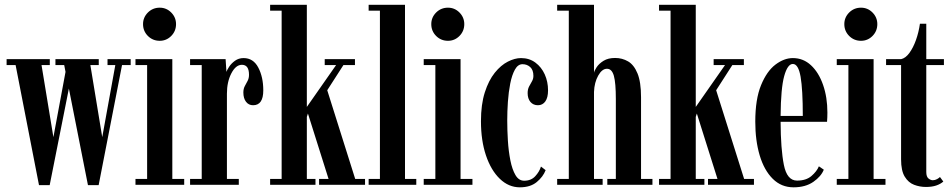

<svg xmlns="http://www.w3.org/2000/svg" viewBox="-20 -770 3966 800"><path d="M142.5 1.5 45 -499H7.5V-523.5H187.5V-499H153L202.5 -198.5L253 -470.5L247.5 -499H211V-523.5H391.5V-499H356.5L406 -198.5L460.5 -499H428V-523.5H524.5V-499H488.5L391 1.5H346.5L267 -401L187 1.5Z M645.5 -600Q616.5 -600 596.2 -620.2Q576 -640.5 576 -669.5Q576 -697.5 596.2 -717.8Q616.5 -738 645.5 -738Q673.5 -738 693.5 -717.8Q713.5 -697.5 713.5 -669.5Q713.5 -640.5 693.5 -620.2Q673.5 -600 645.5 -600ZM544.5 0V-24.5H593V-499H544.5V-523.5H698V-24.5H747.5V0Z M772 0V-24.5H820.5V-499H772V-523.5H920L923.5 -470.5Q925.5 -477.5 934.5 -491.5Q943.5 -505.5 959 -516.8Q974.5 -528 995 -528Q1035.5 -528 1056.2 -488.5Q1077 -449 1077 -393.5Q1077 -331.5 1034.5 -331.5Q1016 -331.5 1005 -346Q994 -360.5 994 -384.5Q994 -400 1000 -411.2Q1006 -422.5 1011.8 -433.2Q1017.5 -444 1017.5 -458.5Q1017.5 -500 988 -500Q962.5 -500 944 -464.5Q925.5 -429 925.5 -379.5V-24.5H975V0Z M1105.5 0V-24.5H1153.5V-725.5H1105.5V-750H1258.5V-324.5L1380.5 -499H1333V-523.5H1459V-499H1411L1343.5 -394L1460 -24.5H1501V0H1309.5V-24.5H1349L1263 -297L1258.5 -283V-24.5H1294.5V0Z M1516 0V-24.5H1563V-725.5H1516V-750H1667.5V-24.5H1714.5V0Z M1846.5 -600Q1817.5 -600 1797.2 -620.2Q1777 -640.5 1777 -669.5Q1777 -697.5 1797.2 -717.8Q1817.5 -738 1846.5 -738Q1874.5 -738 1894.5 -717.8Q1914.5 -697.5 1914.5 -669.5Q1914.5 -640.5 1894.5 -620.2Q1874.5 -600 1846.5 -600ZM1745.5 0V-24.5H1794V-499H1745.5V-523.5H1899V-24.5H1948.5V0Z M2146 10.5Q2099.5 10.5 2062.8 -24.8Q2026 -60 2005 -122Q1984 -184 1984 -265Q1984 -335 2000 -385Q2016 -435 2041.5 -466.8Q2067 -498.5 2096 -513.2Q2125 -528 2151 -528Q2185.5 -528 2210.8 -509.2Q2236 -490.5 2249.8 -460Q2263.5 -429.5 2263.5 -393.5Q2263.5 -363 2252 -347.2Q2240.5 -331.5 2221.5 -331.5Q2202 -331.5 2190.2 -345.2Q2178.5 -359 2178.5 -382Q2178.5 -398 2184.5 -409.5Q2190.5 -421 2196.5 -431.2Q2202.5 -441.5 2202.5 -454Q2202.5 -478.5 2189.2 -490.5Q2176 -502.5 2157 -502.5Q2138 -502.5 2125.5 -480Q2113 -457.5 2106 -421.8Q2099 -386 2096.2 -345.5Q2093.5 -305 2093.5 -268.5Q2093.5 -228 2096.2 -184Q2099 -140 2106.5 -102Q2114 -64 2127.8 -40.5Q2141.5 -17 2164 -17Q2193 -17 2210.2 -35.8Q2227.5 -54.5 2234 -76L2253.5 -61Q2243 -33.5 2216.5 -11.5Q2190 10.5 2146 10.5Z M2301.5 0V-24.5H2350V-725.5H2301.5V-750H2455V-467Q2456.5 -475.5 2466.2 -490.2Q2476 -505 2495 -516.8Q2514 -528.5 2543 -528.5Q2572.5 -528.5 2597 -514.2Q2621.5 -500 2636.2 -464.2Q2651 -428.5 2651 -364.5V-24.5H2698.5V0H2510.5V-24.5H2546V-357Q2546 -424.5 2537.8 -454Q2529.5 -483.5 2509 -483.5Q2488.5 -483.5 2472.5 -455Q2456.5 -426.5 2455 -387V-24.5H2491V0Z M2726 0V-24.5H2774V-725.5H2726V-750H2879V-324.5L3001 -499H2953.5V-523.5H3079.5V-499H3031.5L2964 -394L3080.5 -24.5H3121.5V0H2930V-24.5H2969.5L2883.5 -297L2879 -283V-24.5H2915V0Z M3286.5 10.5Q3235.5 10.5 3199.8 -25Q3164 -60.5 3145.5 -122.2Q3127 -184 3127 -263Q3127 -356.5 3151 -415Q3175 -473.5 3211 -500.8Q3247 -528 3283.5 -528Q3327 -528 3359.2 -498Q3391.5 -468 3409.5 -416.2Q3427.5 -364.5 3427.5 -301Q3427.5 -280.5 3426 -262.5H3232.5Q3233 -149.5 3246 -83.5Q3259 -17.5 3301 -17.5Q3339 -17.5 3361.2 -36.8Q3383.5 -56 3392 -77L3412.5 -63Q3401.5 -35 3368.8 -12.2Q3336 10.5 3286.5 10.5ZM3283.5 -503.5Q3261.5 -503.5 3247.5 -453Q3233.5 -402.5 3232.5 -287H3325Q3325 -397 3315.8 -450.2Q3306.5 -503.5 3283.5 -503.5Z M3567.5 -600Q3538.5 -600 3518.2 -620.2Q3498 -640.5 3498 -669.5Q3498 -697.5 3518.2 -717.8Q3538.5 -738 3567.5 -738Q3595.5 -738 3615.5 -717.8Q3635.5 -697.5 3635.5 -669.5Q3635.5 -640.5 3615.5 -620.2Q3595.5 -600 3567.5 -600ZM3466.5 0V-24.5H3515V-499H3466.5V-523.5H3620V-24.5H3669.5V0Z M3838 9Q3812.5 9 3788.8 0Q3765 -9 3749.8 -33.8Q3734.5 -58.5 3734.5 -106V-499H3672V-523.5H3734.5Q3753 -527.5 3769 -549.2Q3785 -571 3796.5 -603.2Q3808 -635.5 3813 -671H3839.5V-523.5H3913V-499H3839.5V-53.5Q3839.5 -33.5 3848.8 -26.2Q3858 -19 3866.5 -19Q3876 -19 3884.5 -23.8Q3893 -28.5 3896.5 -32.5L3910.5 -13.5Q3898.5 -3 3880.8 3Q3863 9 3838 9Z"/></svg>

Font: Imbue 50pt SemiBold
Style: Regular
Weight: 600
Designer: Tyler Finck
Foundry: Etcetera Type Company
Version: Version 1.102; ttfautohint (v1.8.3)